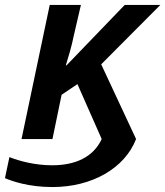

<svg xmlns="http://www.w3.org/2000/svg" viewBox="-33 -562 668 776"><path d="M-13 158C15 170 82 194 179 194C339 194 471 118 517 0L376 -302L615 -542H471L236 -298H233C243 -330 257 -376 265 -417L294 -542H168L54 0H179L216 -179L280 -222L378 0C344 74 270 106 178 106C108 106 46 89 5 73Z"/></svg>

Font: Noto Sans SemiBold
Style: Italic
Weight: 600
Italic angle: -12°
Designer: Monotype Design Team
Foundry: Monotype Imaging Inc.
Version: Version 2.013